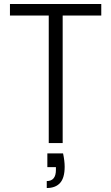

<svg xmlns="http://www.w3.org/2000/svg" viewBox="-20 -719 560 965"><path d="M489 -699V-641H295V0H225V-641H30V-699ZM297 52Q305 90 305 119Q305 175 282 200.5Q259 226 215 226V191Q261 191 261 135V121H218V52Z"/></svg>

Font: Fz Poppins Light
Style: Regular
Weight: 300
Designer: Ninad Kale (Devanagari), Jonny Pinhorn (Latin)
Foundry: Indian Type Foundry
Version: Vit hóa bi Vntype.Com & FontZin.Com